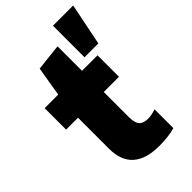

<svg xmlns="http://www.w3.org/2000/svg" viewBox="-246 -889 981 981"><g transform="rotate(-45 244.5 -398.5)"><path d="M293 11Q198 11 149.5 -32Q101 -75 101 -160V-385H15V-540H113L140 -701L285 -717V-540H397V-385H287V-204Q287 -162 302 -145Q317 -128 352 -128Q375 -128 408 -139V-3Q386 4 355 7.5Q324 11 293 11ZM343 -808H489L443 -580H343Z"/></g></svg>

Font: Encode Sans Narrow
Style: ExtraBold
Weight: 800
Designer: Pablo Impallari, Andres Torresi
Foundry: Pablo Impallari, Andres Torresi
Version: Version 1.000; ttfautohint (v1.00) -l 8 -r 50 -G 200 -x 14 -